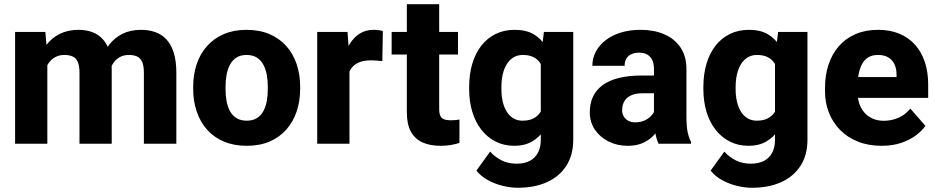

<svg xmlns="http://www.w3.org/2000/svg" viewBox="-20 -679 4428 907"><path d="M203.6 -417.5V0H51.3V-528.3H194.3ZM184.1 -282.7 145.5 -281.7Q145.5 -337.4 158.9 -384Q172.4 -430.7 198.2 -465.3Q224.1 -500 262.5 -519Q300.8 -538.1 351.1 -538.1Q386.2 -538.1 415 -527.6Q443.8 -517.1 464.6 -494.9Q485.4 -472.7 496.6 -437.3Q507.8 -401.9 507.8 -352.5V0H355.5V-334Q355.5 -369.1 346.9 -387.5Q338.4 -405.8 322.3 -412.6Q306.2 -419.4 283.7 -419.4Q259.3 -419.4 240.5 -408.9Q221.7 -398.4 209 -379.9Q196.3 -361.3 190.2 -336.4Q184.1 -311.5 184.1 -282.7ZM492.2 -290.5 443.8 -286.6Q443.8 -340.3 456.5 -386.2Q469.2 -432.1 494.6 -466.1Q520 -500 557.9 -519Q595.7 -538.1 646 -538.1Q683.1 -538.1 713.6 -527.3Q744.1 -516.6 766.4 -492.7Q788.6 -468.8 800.8 -429.9Q813 -391.1 813 -335V0H659.7V-335Q659.7 -369.6 651.1 -387.7Q642.6 -405.8 626.7 -412.6Q610.8 -419.4 588.9 -419.4Q564.5 -419.4 546.4 -409.4Q528.3 -399.4 516.1 -382.1Q503.9 -364.7 498 -341.3Q492.2 -317.9 492.2 -290.5Z M892.6 -258.8V-269Q892.6 -327.1 909.2 -376.2Q925.8 -425.3 958 -461.4Q990.2 -497.6 1037.1 -517.8Q1084 -538.1 1144.5 -538.1Q1206.1 -538.1 1253.2 -517.8Q1300.3 -497.6 1332.5 -461.4Q1364.7 -425.3 1381.3 -376.2Q1397.9 -327.1 1397.9 -269V-258.8Q1397.9 -201.2 1381.3 -152.1Q1364.7 -103 1332.5 -66.7Q1300.3 -30.3 1253.4 -10.3Q1206.5 9.8 1145.5 9.8Q1085 9.8 1037.6 -10.3Q990.2 -30.3 958 -66.7Q925.8 -103 909.2 -152.1Q892.6 -201.2 892.6 -258.8ZM1045.4 -269V-258.8Q1045.4 -227.5 1050.5 -200.2Q1055.7 -172.9 1067.4 -152.3Q1079.1 -131.8 1098.4 -120.4Q1117.7 -108.9 1145.5 -108.9Q1173.3 -108.9 1192.4 -120.4Q1211.4 -131.8 1223.1 -152.3Q1234.9 -172.9 1240 -200.2Q1245.1 -227.5 1245.1 -258.8V-269Q1245.1 -299.8 1240 -326.9Q1234.9 -354 1223.1 -375Q1211.4 -396 1192.1 -407.7Q1172.9 -419.4 1144.5 -419.4Q1117.2 -419.4 1098.1 -407.7Q1079.1 -396 1067.4 -375Q1055.7 -354 1050.5 -326.9Q1045.4 -299.8 1045.4 -269Z M1630.9 -405.3V0H1478.5V-528.3H1621.6ZM1788.6 -532.2 1786.1 -390.1Q1776.4 -391.6 1760.7 -392.8Q1745.1 -394 1733.9 -394Q1704.6 -394 1683.3 -387Q1662.1 -379.9 1648.2 -366.2Q1634.3 -352.5 1627.4 -332.3Q1620.6 -312 1620.6 -285.6L1591.8 -299.8Q1591.8 -352.1 1602.1 -395.5Q1612.3 -439 1631.8 -470.9Q1651.4 -502.9 1679.7 -520.5Q1708 -538.1 1744.1 -538.1Q1755.9 -538.1 1768.1 -536.6Q1780.3 -535.2 1788.6 -532.2Z M2143.6 -528.3V-421.4H1830.1V-528.3ZM1901.9 -659.2H2054.7V-165.5Q2054.7 -143.6 2060.1 -131.8Q2065.4 -120.1 2077.6 -115.5Q2089.8 -110.8 2108.9 -110.8Q2122.6 -110.8 2132.3 -111.8Q2142.1 -112.8 2150.4 -114.3V-3.9Q2130.9 2.4 2108.9 6.1Q2086.9 9.8 2061 9.8Q2011.7 9.8 1975.8 -6.3Q1939.9 -22.5 1920.9 -57.4Q1901.9 -92.3 1901.9 -148.4Z M2549.3 -528.3H2688V-19Q2688 53.7 2655 104.5Q2622.1 155.3 2563.5 181.6Q2504.9 208 2426.3 208Q2392.1 208 2355 199Q2317.9 189.9 2285.2 172.1Q2252.4 154.3 2230.5 127L2295.4 37.1Q2317.9 62.5 2349.1 78.4Q2380.4 94.2 2420.4 94.2Q2457 94.2 2482.4 81.1Q2507.8 67.9 2521.2 42.5Q2534.7 17.1 2534.7 -19V-404.8ZM2196.3 -257.8V-268.1Q2196.3 -328.1 2210.9 -377.7Q2225.6 -427.2 2253.7 -463.1Q2281.7 -499 2321.5 -518.6Q2361.3 -538.1 2411.1 -538.1Q2464.8 -538.1 2500 -517.8Q2535.2 -497.6 2557.1 -461.2Q2579.1 -424.8 2591.8 -375.7Q2604.5 -326.7 2612.3 -269.5V-252Q2604.5 -197.3 2589.8 -149.9Q2575.2 -102.5 2551.8 -66.7Q2528.3 -30.8 2493.4 -10.5Q2458.5 9.8 2410.2 9.8Q2360.8 9.8 2321.3 -10.3Q2281.7 -30.3 2253.7 -66.4Q2225.6 -102.5 2210.9 -151.4Q2196.3 -200.2 2196.3 -257.8ZM2348.6 -268.1V-257.8Q2348.6 -226.6 2354.7 -199.7Q2360.8 -172.9 2373.3 -152.3Q2385.7 -131.8 2404.5 -120.4Q2423.3 -108.9 2448.7 -108.9Q2485.8 -108.9 2509 -124.8Q2532.2 -140.6 2543.2 -168.9Q2554.2 -197.3 2554.7 -234.9V-286.1Q2554.7 -317.4 2548.3 -342.3Q2542 -367.2 2529.5 -384.3Q2517.1 -401.4 2497.3 -410.4Q2477.5 -419.4 2449.7 -419.4Q2424.8 -419.4 2405.8 -408Q2386.7 -396.5 2374 -376Q2361.3 -355.5 2355 -327.9Q2348.6 -300.3 2348.6 -268.1Z M3069.3 -126V-352.5Q3069.3 -376.5 3062 -393.6Q3054.7 -410.6 3039.1 -420.4Q3023.4 -430.2 2998.5 -430.2Q2977.5 -430.2 2962.2 -422.9Q2946.8 -415.5 2938.7 -401.9Q2930.7 -388.2 2930.7 -368.2H2778.3Q2778.3 -403.8 2794.4 -434.6Q2810.5 -465.3 2840.6 -488.8Q2870.6 -512.2 2912.6 -525.1Q2954.6 -538.1 3006.8 -538.1Q3068.8 -538.1 3117.4 -517.3Q3166 -496.6 3194.3 -455.3Q3222.7 -414.1 3222.7 -351.6V-130.4Q3222.7 -82.5 3228.3 -55.4Q3233.9 -28.3 3244.6 -8.3V0H3090.8Q3080.1 -22.9 3074.7 -56.9Q3069.3 -90.8 3069.3 -126ZM3088.4 -322.3 3089.4 -238.3H3013.7Q2988.3 -238.3 2970 -231.9Q2951.7 -225.6 2940.4 -214.6Q2929.2 -203.6 2924.1 -189.2Q2918.9 -174.8 2918.9 -157.7Q2918.9 -141.6 2926.8 -128.7Q2934.6 -115.7 2948.2 -108.4Q2961.9 -101.1 2980 -101.1Q3009.8 -101.1 3031 -112.8Q3052.2 -124.5 3064 -141.4Q3075.7 -158.2 3075.7 -172.9L3112.3 -109.4Q3103.5 -89.8 3090.8 -69.1Q3078.1 -48.3 3058.6 -30.5Q3039.1 -12.7 3011.5 -1.5Q2983.9 9.8 2945.3 9.8Q2895.5 9.8 2855 -10.5Q2814.5 -30.8 2790.3 -66.4Q2766.1 -102.1 2766.1 -148.4Q2766.1 -189.9 2781.2 -222.2Q2796.4 -254.4 2826.9 -276.9Q2857.4 -299.3 2903.8 -310.8Q2950.2 -322.3 3012.2 -322.3Z M3655.8 -528.3H3794.4V-19Q3794.4 53.7 3761.5 104.5Q3728.5 155.3 3669.9 181.6Q3611.3 208 3532.7 208Q3498.5 208 3461.4 199Q3424.3 189.9 3391.6 172.1Q3358.9 154.3 3336.9 127L3401.9 37.1Q3424.3 62.5 3455.6 78.4Q3486.8 94.2 3526.9 94.2Q3563.5 94.2 3588.9 81.1Q3614.3 67.9 3627.7 42.5Q3641.1 17.1 3641.1 -19V-404.8ZM3302.7 -257.8V-268.1Q3302.7 -328.1 3317.4 -377.7Q3332 -427.2 3360.1 -463.1Q3388.2 -499 3428 -518.6Q3467.8 -538.1 3517.6 -538.1Q3571.3 -538.1 3606.4 -517.8Q3641.6 -497.6 3663.6 -461.2Q3685.5 -424.8 3698.2 -375.7Q3710.9 -326.7 3718.8 -269.5V-252Q3710.9 -197.3 3696.3 -149.9Q3681.6 -102.5 3658.2 -66.7Q3634.8 -30.8 3599.9 -10.5Q3564.9 9.8 3516.6 9.8Q3467.3 9.8 3427.7 -10.3Q3388.2 -30.3 3360.1 -66.4Q3332 -102.5 3317.4 -151.4Q3302.7 -200.2 3302.7 -257.8ZM3455.1 -268.1V-257.8Q3455.1 -226.6 3461.2 -199.7Q3467.3 -172.9 3479.7 -152.3Q3492.2 -131.8 3511 -120.4Q3529.8 -108.9 3555.2 -108.9Q3592.3 -108.9 3615.5 -124.8Q3638.7 -140.6 3649.7 -168.9Q3660.6 -197.3 3661.1 -234.9V-286.1Q3661.1 -317.4 3654.8 -342.3Q3648.4 -367.2 3636 -384.3Q3623.5 -401.4 3603.8 -410.4Q3584 -419.4 3556.2 -419.4Q3531.2 -419.4 3512.2 -408Q3493.2 -396.5 3480.5 -376Q3467.8 -355.5 3461.4 -327.9Q3455.1 -300.3 3455.1 -268.1Z M4145 9.8Q4082 9.8 4032.2 -10.3Q3982.4 -30.3 3948 -65.7Q3913.6 -101.1 3895.5 -147.5Q3877.4 -193.8 3877.4 -246.6V-265.1Q3877.4 -324.2 3894 -374Q3910.6 -423.8 3942.6 -460.7Q3974.6 -497.6 4021.5 -517.8Q4068.4 -538.1 4128.4 -538.1Q4184.6 -538.1 4228.5 -519.8Q4272.5 -501.5 4302.7 -467.5Q4333 -433.6 4348.9 -386Q4364.7 -338.4 4364.7 -279.3V-216.8H3939V-314.9H4215.3V-326.7Q4215.3 -354.5 4205.3 -375.5Q4195.3 -396.5 4176 -408Q4156.7 -419.4 4127.4 -419.4Q4099.6 -419.4 4081.1 -407.7Q4062.5 -396 4051.5 -374.8Q4040.5 -353.5 4035.6 -325.4Q4030.8 -297.4 4030.8 -265.1V-246.6Q4030.8 -215.8 4039.1 -190.4Q4047.4 -165 4063.5 -147Q4079.6 -128.9 4102.5 -118.7Q4125.5 -108.4 4154.8 -108.4Q4190.9 -108.4 4223.6 -122.3Q4256.3 -136.2 4280.3 -166L4351.6 -84.5Q4335.4 -61 4306.4 -39.3Q4277.3 -17.6 4236.8 -3.9Q4196.3 9.8 4145 9.8Z"/></svg>

Font: Roboto ExtraBold
Style: Regular
Weight: 800
Designer: Christian Robertson
Foundry: Google
Version: Version 3.009; 2024